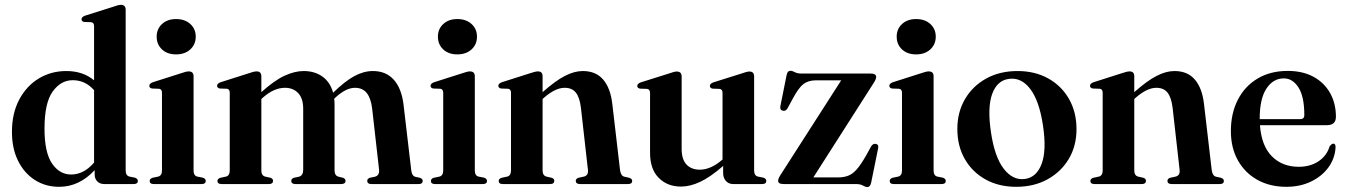

<svg xmlns="http://www.w3.org/2000/svg" viewBox="-20 -763 5586 796"><path d="M29.5 -216Q29.5 -293.5 59.8 -350.2Q90 -407 141 -437.8Q192 -468.5 255 -468.5Q324 -468.5 370 -430V-654Q370 -669.5 358 -671L329 -672Q318 -674 318 -683.5Q318 -692.5 332.5 -698L448 -734.5Q471 -743 481.5 -743Q501 -743 501 -722.5V-56.5Q501 -35 516.5 -31L539 -26.5Q551.5 -22.5 551.5 -13Q551.5 0 534.5 0H412Q394.5 0 383.5 -10.8Q372.5 -21.5 372.5 -39.5V-57.5Q308 11.5 225.5 11.5Q168.5 11.5 124.2 -17Q80 -45.5 54.8 -96.5Q29.5 -147.5 29.5 -216ZM164.5 -229.5Q164.5 -131.5 195.5 -85.5Q226.5 -39.5 275 -39.5Q327.5 -39.5 370 -89V-389Q334 -430.5 281.5 -430.5Q232 -430.5 198.2 -383.2Q164.5 -336 164.5 -229.5Z M710 -537.5Q673.5 -537.5 651.5 -558.2Q629.5 -579 629.5 -611Q629.5 -643 651.8 -663.5Q674 -684 710 -684Q746.5 -684 769 -663.5Q791.5 -643 791.5 -611Q791.5 -579 769 -558.2Q746.5 -537.5 710 -537.5ZM782.5 -447V-56.5Q782.5 -35 797.5 -31L820.5 -26.5Q833 -22.5 833 -13Q833 0 816 0H617Q600.5 0 600.5 -13Q600.5 -22 612.5 -26L636.5 -31Q651.5 -35.5 651.5 -56V-378.5Q651.5 -393.5 639.5 -395L610.5 -396Q599 -398 599 -407.5Q599 -416.5 613.5 -422L729.5 -459Q752 -467 762 -467Q782.5 -467 782.5 -447Z M1063.5 -446.5V-381Q1118 -430 1160 -449.2Q1202 -468.5 1239 -468.5Q1284.5 -468.5 1316.8 -445.5Q1349 -422.5 1361 -378.5Q1410 -426.5 1449 -447.5Q1488 -468.5 1526 -468.5Q1580.5 -468.5 1612.8 -432.2Q1645 -396 1653 -329L1685 -57Q1687.5 -34 1702 -30L1720.5 -26Q1732.5 -22 1732.5 -13Q1732.5 0 1716 0H1519.5Q1502.5 0 1502.5 -13.5Q1502.5 -22 1513.5 -26L1535 -30.5Q1554 -36 1551.5 -60L1523 -312Q1518 -355 1500.8 -377Q1483.5 -399 1451.5 -399Q1414.5 -399 1370.5 -358.5L1365.5 -353.5Q1367 -342 1367 -329V-56.5Q1367 -35 1383.5 -30.5L1402 -26Q1412.5 -22 1412.5 -13.5Q1412.5 0 1394.5 0H1204.5Q1187.5 0 1187.5 -13.5Q1187.5 -22 1198.5 -26L1220 -30.5Q1237 -35.5 1237 -59.5V-312Q1237 -355 1216.2 -377Q1195.5 -399 1161.5 -399Q1115.5 -399 1069.5 -358L1063.5 -352.5V-56Q1063.5 -35.5 1079 -31L1101.5 -26Q1112 -22 1112 -13.5Q1112 0 1095 0H898.5Q881.5 0 881.5 -13Q881.5 -22 894 -26L917.5 -31Q932.5 -35.5 932.5 -55.5V-378Q932.5 -393.5 921 -395L891 -396Q880 -398.5 880 -407.5Q880 -416.5 894.5 -422L1010.5 -459Q1032.5 -467 1044 -467Q1063.5 -467 1063.5 -446.5Z M1876 -537.5Q1839.5 -537.5 1817.5 -558.2Q1795.5 -579 1795.5 -611Q1795.5 -643 1817.8 -663.5Q1840 -684 1876 -684Q1912.5 -684 1935 -663.5Q1957.5 -643 1957.5 -611Q1957.5 -579 1935 -558.2Q1912.5 -537.5 1876 -537.5ZM1948.5 -447V-56.5Q1948.5 -35 1963.5 -31L1986.5 -26.5Q1999 -22.5 1999 -13Q1999 0 1982 0H1783Q1766.5 0 1766.5 -13Q1766.5 -22 1778.5 -26L1802.5 -31Q1817.5 -35.5 1817.5 -56V-378.5Q1817.5 -393.5 1805.5 -395L1776.5 -396Q1765 -398 1765 -407.5Q1765 -416.5 1779.5 -422L1895.5 -459Q1918 -467 1928 -467Q1948.5 -467 1948.5 -447Z M2229.5 -447V-381Q2282.5 -428 2321.8 -448.2Q2361 -468.5 2396 -468.5Q2450.5 -468.5 2480.8 -433Q2511 -397.5 2518.5 -332.5L2550.5 -58.5Q2553.5 -34.5 2568 -30.5L2588.5 -26Q2601 -22 2601 -13Q2601 0 2584 0H2384.5Q2367 0 2367 -13.5Q2367 -22 2378.5 -26L2401.5 -31Q2420 -36 2417.5 -58.5L2388.5 -315.5Q2383.5 -358 2367.8 -378.5Q2352 -399 2321 -399Q2282.5 -399 2235.5 -358L2229.5 -352.5V-56.5Q2229.5 -35.5 2245 -31L2267 -26Q2278 -22.5 2278 -13.5Q2278 0 2261 0H2064Q2047.5 0 2047.5 -13Q2047.5 -22 2060 -26L2083.5 -31Q2098.5 -35.5 2098.5 -56V-378.5Q2098.5 -393.5 2086.5 -395L2057.5 -396Q2046 -398 2046 -407.5Q2046 -416.5 2060.5 -422L2176.5 -459Q2199.5 -467 2210 -467Q2229.5 -467 2229.5 -447Z M2675 -129V-377.5Q2675 -393 2662.5 -394.5L2633.5 -395.5Q2622 -397.5 2622 -407Q2622 -416 2636.5 -421.5L2752.5 -458Q2775.5 -466.5 2785.5 -466.5Q2806 -466.5 2806 -446V-146Q2806 -102 2826.2 -80.8Q2846.5 -59.5 2881.5 -59.5Q2903 -59.5 2926.5 -69.5Q2950 -79.5 2974 -100.5L2975.5 -101.5V-377.5Q2975.5 -393 2963.5 -394.5L2934.5 -395.5Q2923 -397.5 2923 -407Q2923 -416 2937.5 -421.5L3053.5 -458Q3076.5 -466.5 3087 -466.5Q3106.5 -466.5 3106.5 -446V-56.5Q3106.5 -35 3122 -31L3144.5 -26.5Q3157 -22.5 3157 -13Q3157 0 3140 0H3019Q3001 0 2989.5 -12.8Q2978 -25.5 2978 -46V-75Q2924 -28 2882.2 -8.8Q2840.5 10.5 2803.5 10.5Q2746.5 10.5 2710.8 -25.8Q2675 -62 2675 -129Z M3601.5 -418 3352 -27.5H3454Q3479 -27.5 3497.2 -34.8Q3515.5 -42 3532.2 -61.2Q3549 -80.5 3570 -117L3591.5 -156Q3599 -168.5 3611 -166.5Q3624 -164 3620.5 -147.5L3591.5 -5Q3587.5 12.5 3576 12.5Q3568 12.5 3557.5 6.2Q3547 0 3527.5 0H3228.5Q3206 0 3206 -13.5Q3206 -23 3217 -39.5L3467.5 -430H3363Q3331.5 -430 3311.2 -414.8Q3291 -399.5 3267 -354.5L3245 -314Q3237.5 -301 3225.5 -304Q3212 -307 3215.5 -324L3241 -451Q3244.5 -469.5 3257 -469.5Q3265 -469.5 3275.2 -463.8Q3285.5 -458 3304.5 -458H3590Q3612.5 -458 3612.5 -444Q3612.5 -435 3601.5 -418Z M3778 -537.5Q3741.5 -537.5 3719.5 -558.2Q3697.5 -579 3697.5 -611Q3697.5 -643 3719.8 -663.5Q3742 -684 3778 -684Q3814.5 -684 3837 -663.5Q3859.5 -643 3859.5 -611Q3859.5 -579 3837 -558.2Q3814.5 -537.5 3778 -537.5ZM3850.5 -447V-56.5Q3850.5 -35 3865.5 -31L3888.5 -26.5Q3901 -22.5 3901 -13Q3901 0 3884 0H3685Q3668.5 0 3668.5 -13Q3668.5 -22 3680.5 -26L3704.5 -31Q3719.5 -35.5 3719.5 -56V-378.5Q3719.5 -393.5 3707.5 -395L3678.5 -396Q3667 -398 3667 -407.5Q3667 -416.5 3681.5 -422L3797.5 -459Q3820 -467 3830 -467Q3850.5 -467 3850.5 -447Z M4198.5 -468.5Q4270.5 -468.5 4325.5 -438Q4380.5 -407.5 4411.8 -353Q4443 -298.5 4443 -227.5Q4443 -158 4411 -104.2Q4379 -50.5 4322.8 -19.5Q4266.5 11.5 4193 11.5Q4121 11.5 4066 -19Q4011 -49.5 3980 -103.5Q3949 -157.5 3949 -228.5Q3949 -298 3980.8 -352.2Q4012.5 -406.5 4068.8 -437.5Q4125 -468.5 4198.5 -468.5ZM4229 -21Q4277.5 -27.5 4298.5 -83.8Q4319.5 -140 4304 -243Q4288.5 -345.5 4251.2 -394.2Q4214 -443 4163 -436Q4113.5 -429.5 4093.2 -373Q4073 -316.5 4088.5 -214Q4103.5 -112.5 4141.2 -63.5Q4179 -14.5 4229 -21Z M4682.5 -447V-381Q4735.5 -428 4774.8 -448.2Q4814 -468.5 4849 -468.5Q4903.5 -468.5 4933.8 -433Q4964 -397.5 4971.5 -332.5L5003.5 -58.5Q5006.5 -34.5 5021 -30.5L5041.5 -26Q5054 -22 5054 -13Q5054 0 5037 0H4837.5Q4820 0 4820 -13.5Q4820 -22 4831.5 -26L4854.5 -31Q4873 -36 4870.5 -58.5L4841.5 -315.5Q4836.5 -358 4820.8 -378.5Q4805 -399 4774 -399Q4735.5 -399 4688.5 -358L4682.5 -352.5V-56.5Q4682.5 -35.5 4698 -31L4720 -26Q4731 -22.5 4731 -13.5Q4731 0 4714 0H4517Q4500.5 0 4500.5 -13Q4500.5 -22 4513 -26L4536.5 -31Q4551.5 -35.5 4551.5 -56V-378.5Q4551.5 -393.5 4539.5 -395L4510.5 -396Q4499 -398 4499 -407.5Q4499 -416.5 4513.5 -422L4629.5 -459Q4652.5 -467 4663 -467Q4682.5 -467 4682.5 -447Z M5518.5 -279Q5518.5 -244 5481 -244H5203.5Q5210 -158 5253.2 -114.8Q5296.5 -71.5 5364.5 -71.5Q5412 -71.5 5446.2 -94.2Q5480.5 -117 5492.5 -156.5Q5501.5 -167.5 5507.5 -167.5Q5517.5 -167.5 5517 -152Q5514.5 -106.5 5487.8 -69.5Q5461 -32.5 5415.8 -10.5Q5370.5 11.5 5313 11.5Q5245 11.5 5193.2 -17.2Q5141.5 -46 5112.2 -98Q5083 -150 5083 -219.5Q5083 -293 5111.8 -349.2Q5140.5 -405.5 5193.5 -437.2Q5246.5 -469 5319 -469Q5381 -469 5425.8 -444.5Q5470.5 -420 5494.5 -377Q5518.5 -334 5518.5 -279ZM5302.5 -438Q5258 -438 5230.2 -395.5Q5202.5 -353 5202.5 -271V-269H5370Q5387.5 -269 5387.5 -286Q5387.5 -362 5363.5 -400Q5339.5 -438 5302.5 -438Z"/></svg>

Font: Fraunces 72pt S000 SemiBold
Style: Regular
Weight: 600
Version: Version 1.000; ttfautohint (v1.8.3)